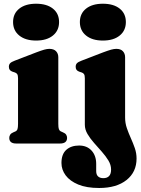

<svg xmlns="http://www.w3.org/2000/svg" viewBox="-20 -752 740 1006"><path d="M285.5 -452V-103Q285.5 -83.5 288.5 -75.2Q291.5 -67 299 -63.5L310 -58.5Q321.5 -54 326.5 -46.5Q331.5 -39 331.5 -29.5Q331.5 -15.5 322.5 -7.8Q313.5 0 294 0H65.5Q46 0 37.2 -7.8Q28.5 -15.5 28.5 -29.5Q28.5 -39 33.5 -46.5Q38.5 -54 49.5 -58.5L61 -63.5Q68.5 -67 71.5 -75.2Q74.5 -83.5 74.5 -103V-341.5Q74.5 -357 70.2 -363.5Q66 -370 57.5 -372.5L46.5 -376Q36 -379.5 31.2 -385.8Q26.5 -392 26.5 -402Q26.5 -413.5 33 -420.5Q39.5 -427.5 57 -434L170 -477.5Q196.5 -487.5 211.8 -491.8Q227 -496 238.5 -496Q262 -496 273.8 -483.5Q285.5 -471 285.5 -452ZM169 -539.5Q113.5 -539.5 81 -565.8Q48.5 -592 48.5 -636.5Q48.5 -681 81 -706.8Q113.5 -732.5 169 -732.5Q225 -732.5 257.2 -706.8Q289.5 -681 289.5 -636.5Q289.5 -592 257.2 -565.8Q225 -539.5 169 -539.5ZM635.5 -136.5Q635.5 -107 644.8 -80.2Q654 -53.5 665.8 -27.5Q677.5 -1.5 686.5 24.5Q695.5 50.5 695.5 78.5Q695.5 149.5 643 191.2Q590.5 233 499.5 233Q433.5 233 389.8 214.8Q346 196.5 324 166.8Q302 137 302 102Q302 56 327.2 33.2Q352.5 10.5 394.5 10.5Q435.5 10.5 459.8 37Q484 63.5 484 106.5V144.5Q484 163.5 494 172.5Q504 181.5 521.5 181.5Q541 181.5 551.5 170.5Q562 159.5 562 136.5Q562 112 548 89Q534 66 513.5 42.8Q493 19.5 472.8 -3.2Q452.5 -26 438.5 -49.8Q424.5 -73.5 424.5 -98.5V-341.5Q424.5 -357 420.2 -363.5Q416 -370 407.5 -372.5L396.5 -376Q386 -379.5 381.2 -385.8Q376.5 -392 376.5 -402Q376.5 -413.5 383 -420.5Q389.5 -427.5 407 -434L520 -477.5Q547 -487.5 562.2 -491.8Q577.5 -496 589.5 -496Q612.5 -496 624 -483.5Q635.5 -471 635.5 -452ZM519 -539.5Q463.5 -539.5 431 -565.8Q398.5 -592 398.5 -636.5Q398.5 -681 431 -706.8Q463.5 -732.5 519 -732.5Q575 -732.5 607.2 -706.8Q639.5 -681 639.5 -636.5Q639.5 -592 607.2 -565.8Q575 -539.5 519 -539.5Z"/></svg>

Font: Fraunces Black
Style: Regular
Weight: 900
Version: Version 1.000;[b76b70a41]